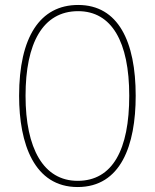

<svg xmlns="http://www.w3.org/2000/svg" viewBox="-20 -744 624 774"><path d="M527 -358C527 -576 457 -724 295 -724C141 -724 57 -594 57 -358C57 -164 118 10 293 10C467 10 527 -158 527 -358ZM83 -358C83 -569 152 -699 295 -699C430 -699 501 -576 501 -358C501 -141 434 -15 293 -15C155 -15 83 -146 83 -358Z"/></svg>

Font: Noto Sans Thai Looped Condensed Thin
Style: Regular
Weight: 100
Width: 3
Designer: Sasikarn Vongin, Ben Mitchell
Foundry: The Fontpad Ltd
Version: Version 1.001